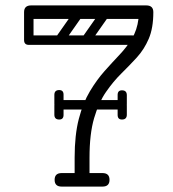

<svg xmlns="http://www.w3.org/2000/svg" viewBox="-20 -690 640 710"><path d="M256 -5V-107Q256 -191 271.5 -250.5Q287 -310 312.5 -352.5Q338 -395 366.5 -427Q395 -459 422 -487.5Q449 -516 468 -547.5Q487 -579 492 -620H95Q69 -620 69 -645Q69 -670 95 -670H521Q547 -670 547 -645Q547 -586 530 -546.5Q513 -507 486 -477.5Q459 -448 429 -418.5Q399 -389 372 -350Q345 -311 328 -253Q311 -195 311 -107V-5ZM208 0Q182 0 182 -25Q182 -50 208 -50H359Q385 -50 385 -25Q385 0 359 0ZM208 -542Q208 -524 190 -524H87Q69 -524 69 -542Q69 -559 88 -559H191Q208 -559 208 -542ZM87 -524Q69 -524 69 -542V-645Q69 -663 87 -663Q104 -663 104 -644V-541Q104 -524 87 -524ZM434 -302Q434 -285 417 -285H213Q196 -285 196 -302Q196 -320 212 -320H416Q434 -320 434 -302ZM431 -248Q415 -248 415 -265V-299Q415 -308 419 -312Q423 -316 432 -316Q442 -316 446 -312Q449 -309 449 -300V-266Q449 -248 431 -248ZM431 -356Q449 -356 449 -338V-304Q449 -295 446 -292Q442 -288 432 -288Q423 -288 419 -292Q415 -296 415 -305V-339Q415 -356 431 -356ZM215 -265Q215 -248 199 -248Q181 -248 181 -266V-300Q181 -309 184 -312Q188 -316 198 -316Q207 -316 211 -312Q215 -308 215 -299ZM181 -339Q181 -357 199 -357Q215 -357 215 -340V-306Q215 -297 211 -293Q207 -289 198 -289Q188 -289 184 -293Q181 -296 181 -305ZM289 -530Q276 -540 285 -553L351 -647Q360 -661 376 -650Q389 -640 380 -627L314 -533Q310 -528 303.5 -526.5Q297 -525 289 -530ZM191 -530Q178 -540 187 -553L253 -647Q262 -661 278 -650Q291 -640 282 -627L216 -533Q212 -528 205.5 -526.5Q199 -525 191 -530ZM487 -637Q487 -620 470 -620H138Q121 -620 121 -637Q121 -655 137 -655H469Q487 -655 487 -637ZM487 -541Q487 -524 470 -524H138Q121 -524 121 -541Q121 -559 137 -559H469Q487 -559 487 -541Z"/></svg>

Font: Agu Display Uzo
Style: Regular
Weight: 400
Designer: Oluwaseun Badejo
Version: Version 1.103